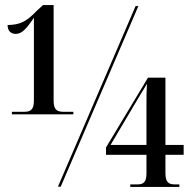

<svg xmlns="http://www.w3.org/2000/svg" viewBox="-20 -738 767 759"><path d="M27 -286H270V-296H233C207 -296 192 -302 192 -340V-718H150L125 -695C85 -653 60 -640 10 -639C10 -616 23 -604 42 -604C66 -604 84 -623 114 -668V-340C114 -302 99 -296 74 -296H27ZM209 0H220L527 -714H516ZM495 1H689V-9H672C649 -9 634 -15 634 -53V-126H706V-165H634V-431H565L399 -155V-126H559V-53C559 -15 545 -9 522 -9H495ZM417 -165 538 -369C547 -384 556 -397 561 -407C559 -379 559 -355 559 -326V-165Z"/></svg>

Font: Noto Serif Display Condensed Medium
Style: Regular
Weight: 500
Width: 3
Designer: Monotype Design Team
Foundry: Monotype Imaging Inc.
Version: Version 2.009